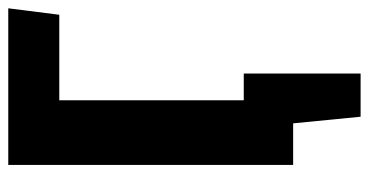

<svg xmlns="http://www.w3.org/2000/svg" viewBox="-235 -498 897 467"><g transform="rotate(-90 213.5 -264.5)"><path d="M411.1 -568.8H203.1V-120.1H268.1V164.1H163.1L147 0H45.9V-692.9H426.8Z"/></g></svg>

Font: Fira Sans Compressed
Style: Bold
Weight: 700
Width: 1
Designer: Carrois Corporate & Edenspiekermann AG
Foundry: Carrois Corporate GbR & Edenspiekermann AG
Version: Version 4.203;PS 004.203;hotconv 1.0.88;makeotf.lib2.5.64775